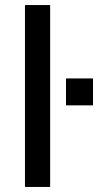

<svg xmlns="http://www.w3.org/2000/svg" viewBox="-20 -740 388 760"><path d="M241.2 -323V-429.5H348.2V-323ZM78.8 0V-720H178.5V0Z"/></svg>

Font: Chivo Medium
Style: Regular
Weight: 500
Designer: Hector Gatti
Foundry: Omnibus-Type
Version: Version 2.002